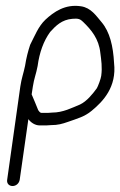

<svg xmlns="http://www.w3.org/2000/svg" viewBox="-20 -489 403 643"><path d="M113 -69H128C133 -69 140 -69 151 -70C174 -70 188 -74 208 -81C239 -92 263 -98 287 -118C326 -150 371 -198 362 -278C359 -334 348 -382 320 -415C302 -436 285 -463 251 -468C198 -476 160 -449 132 -423C108 -400 97 -370 81 -339C74 -318 68 -295 64 -269C59 -244 52 -227 48 -199L4 113C2 125 10 134 22 134C34 134 44 125 46 113L75 -90C83 -79 97 -69 113 -69ZM106 -268C112 -313 126 -352 148 -382C167 -403 187 -423 222 -426C242 -428 249 -425 258 -416C286 -389 311 -359 316 -312C319 -288 323 -264 319 -235C318 -226 308 -199 304 -193C290 -174 271 -150 248 -139C221 -128 191 -112 155 -112C146 -111 139 -111 134 -111H119C114 -111 110 -117 108 -120C101 -137 94 -155 86 -173L90 -199C94 -226 101 -241 106 -268Z"/></svg>

Font: PolanStronk
Style: Ita
Weight: 500
Version: Version 1.0